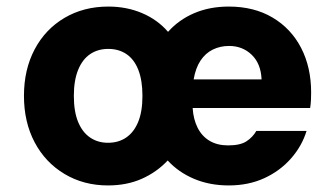

<svg xmlns="http://www.w3.org/2000/svg" viewBox="-20 -553 1016 585"><path d="M309 12Q235 12 176.5 -23Q118 -58 85.5 -119.5Q53 -181 53 -261Q53 -341 85.5 -402.5Q118 -464 176.5 -498.5Q235 -533 310 -533Q366 -533 413 -513Q460 -493 492 -456Q525 -493 572 -513Q619 -533 677 -533Q754 -533 810.5 -499.5Q867 -466 897.5 -407Q928 -348 928 -271Q928 -261 927.5 -249Q927 -237 925 -224H567Q569 -190 582 -164Q595 -138 618.5 -124Q642 -110 675 -110Q712 -110 731 -122.5Q750 -135 761 -154H914Q900 -108 866.5 -70Q833 -32 785 -10Q737 12 677 12Q619 12 571.5 -8Q524 -28 491 -64Q457 -28 411.5 -8Q366 12 309 12ZM309 -118Q341 -118 364.5 -134Q388 -150 401 -181.5Q414 -213 414 -261Q414 -308 401.5 -340Q389 -372 365.5 -388Q342 -404 310 -404Q278 -404 254.5 -388Q231 -372 218 -340Q205 -308 205 -261Q205 -213 218 -181.5Q231 -150 254.5 -134Q278 -118 309 -118ZM570 -311H777Q775 -359 747 -386Q719 -413 678 -413Q651 -413 628.5 -402Q606 -391 591 -368.5Q576 -346 570 -311Z"/></svg>

Font: DM Sans 10pt Black
Style: Regular
Weight: 900
Version: Version 4.004;gftools[0.9.30]